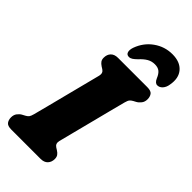

<svg xmlns="http://www.w3.org/2000/svg" viewBox="-283 -996 1065 1065"><g transform="rotate(45 249.0 -464.0)"><path d="M282.5 -143.5Q276.5 -118.5 295.5 -106.5L309 -98Q322 -90 328.8 -80.2Q335.5 -70.5 335.5 -55.5Q335.5 -31 321 -15.5Q306.5 0 278.5 0H49Q20 0 10 -13.5Q0 -27 0 -47Q0 -67.5 10.8 -81.2Q21.5 -95 34.5 -101.5L49.5 -109.5Q61 -115.5 67 -123Q73 -130.5 78 -149.5Q88 -187.5 101.8 -241.2Q115.5 -295 130.5 -353.5Q145.5 -412 159.2 -465.5Q173 -519 182.5 -556.5Q188.5 -581.5 169.5 -593.5L156 -602Q143 -610.5 136.2 -620Q129.5 -629.5 129.5 -644.5Q129.5 -669.5 144.2 -684.8Q159 -700 186.5 -700H416Q445.5 -700 455.2 -686.8Q465 -673.5 465 -653Q465 -633 454.2 -619.2Q443.5 -605.5 430.5 -598.5L415.5 -590.5Q404.5 -584.5 398.2 -577Q392 -569.5 387 -550.5Q377 -512.5 363.2 -458.8Q349.5 -405 334.5 -346.5Q319.5 -288 305.8 -234.5Q292 -181 282.5 -143.5ZM356.5 -819.5Q332 -819.5 312 -808Q292 -796.5 270.5 -773Q257.5 -760 247 -753Q236.5 -746 225.5 -746Q208.5 -746 203.5 -760.8Q198.5 -775.5 206.5 -799Q228 -858.5 277 -893.2Q326 -928 386 -928Q446 -928 476 -893.2Q506 -858.5 495 -799Q491.5 -775.5 478.5 -760.8Q465.5 -746 448 -746Q430 -746 418.5 -773Q409 -796.5 395 -808Q381 -819.5 356.5 -819.5Z"/></g></svg>

Font: Fraunces 144pt S100 Black
Style: Italic
Weight: 900
Italic angle: -16°
Version: Version 1.000; ttfautohint (v1.8.3)